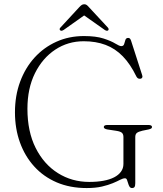

<svg xmlns="http://www.w3.org/2000/svg" viewBox="-20 -888 784 924"><path d="M631 -6.5Q631 7 627.2 12Q623.5 17 616 17Q607.5 17 603.2 10Q599 3 596.5 -6.2Q594 -15.5 591 -22.8Q588 -30 581.5 -30Q572 -30 558.2 -22.8Q544.5 -15.5 523 -6.5Q501.5 2.5 470.5 9.8Q439.5 17 397 17Q317 17 253.2 -10.2Q189.5 -37.5 144.8 -86.8Q100 -136 76 -202.5Q52 -269 52 -347.5Q52 -427.5 76.8 -494.5Q101.5 -561.5 146.2 -610.8Q191 -660 251.5 -687.2Q312 -714.5 384 -714.5Q442 -714.5 478.8 -702.5Q515.5 -690.5 535.2 -678.2Q555 -666 563.5 -666Q574.5 -666 577.5 -676Q580.5 -686 583.5 -695.8Q586.5 -705.5 597 -705.5Q601.5 -705.5 604.8 -702.8Q608 -700 610.5 -693L664 -527Q667 -519.5 664 -514.2Q661 -509 653.5 -509Q648 -508.5 643.8 -511.2Q639.5 -514 636.5 -519.5Q607.5 -579.5 571 -617Q534.5 -654.5 488 -672Q441.5 -689.5 383 -689.5Q307 -689.5 245.8 -649Q184.5 -608.5 148.2 -535.5Q112 -462.5 112 -364.5Q112 -255 151.5 -176.2Q191 -97.5 258.5 -55Q326 -12.5 409.5 -12.5Q447 -12.5 477.2 -18Q507.5 -23.5 529 -34.5Q550.5 -45.5 562.2 -61.8Q574 -78 574 -99V-228.5Q574 -242 566.8 -248.8Q559.5 -255.5 539.5 -258.5L496.5 -265Q488 -266.5 483.8 -269.5Q479.5 -272.5 479.5 -276.5Q479.5 -281.5 483.8 -284Q488 -286.5 496.5 -286.5H694.5Q703 -286.5 707.2 -284Q711.5 -281.5 711.5 -277Q711.5 -272.5 708.2 -270Q705 -267.5 695 -265L665.5 -259Q646 -254.5 638.5 -248.2Q631 -242 631 -228.5ZM391 -818H379L484 -744Q494 -737.5 500 -741.5Q502.5 -743.5 502.8 -747.2Q503 -751 499 -755.5L408 -853.5Q402 -860.5 397.2 -864Q392.5 -867.5 385.5 -867.5Q378.5 -867.5 373.2 -864Q368 -860.5 361.5 -853.5L271 -755.5Q266.5 -751 267 -747.2Q267.5 -743.5 270.5 -741.5Q276 -737.5 286.5 -744Z"/></svg>

Font: Fraunces ExtraLight
Style: Regular
Weight: 250
Version: Version 1.000;[b76b70a41]